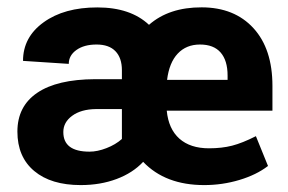

<svg xmlns="http://www.w3.org/2000/svg" viewBox="-20 -504 800 533"><path d="M155.8 -137.7V-137.2Q155.8 -83 228.5 -83Q250.5 -83 275.6 -92.8Q300.8 -102.5 318.4 -118.2V-201.2H246.1Q205.1 -200.7 180.4 -182.6Q155.8 -164.6 155.8 -137.7ZM611.8 -294.4Q611.8 -335.9 592.5 -358.2Q573.2 -380.4 535.2 -380.4Q497.1 -380.4 473.4 -355.2Q449.7 -330.1 443.8 -282.2H611.8ZM546.9 9.8Q439 9.8 377.4 -54.7Q348.6 -23.9 303.7 -7.1Q258.8 9.8 204.1 9.8Q121.6 9.8 75 -29.3Q28.3 -68.4 28.3 -138.7Q28.3 -209 83.3 -246.3Q138.2 -283.7 244.1 -284.2H318.4V-309.1Q318.4 -343.3 300.5 -361.8Q282.7 -380.4 248 -380.4Q213.4 -380.4 192.1 -365.2Q170.9 -350.1 170.9 -326.7L43.9 -335Q43.9 -400.9 101.1 -442.1Q158.2 -483.4 250.2 -483.4Q342.3 -483.4 393.6 -435.1Q449.2 -483.9 540 -483.6Q630.9 -483.4 683.6 -425.8Q736.3 -368.2 736.3 -265.6V-196.8H442.9Q447.8 -146 478 -119.1Q508.3 -92.3 560.1 -92.3Q595.7 -92.3 624.3 -99.6Q652.8 -106.9 690.4 -126L724.1 -43H723.6Q691.9 -18.6 644.5 -4.4Q597.2 9.8 546.9 9.8Z"/></svg>

Font: Yantramanav
Style: Bold
Weight: 700
Version: Version 1.001;PS 1.0;hotconv 1.0.72;makeotf.lib2.5.5900; ttf